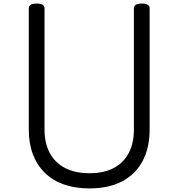

<svg xmlns="http://www.w3.org/2000/svg" viewBox="-20 -1035 998 1074"><path d="M481 19Q401 19 338 -3Q275 -25 231 -68Q187 -111 164 -172Q141 -233 141 -311V-988Q141 -1002 152 -1008.5Q163 -1015 185 -1015Q207 -1015 218 -1008.5Q229 -1002 229 -988V-311Q229 -234 258.5 -179Q288 -124 344.5 -95Q401 -66 481 -66Q561 -66 616 -95Q671 -124 700 -179Q729 -234 729 -311V-988Q729 -1002 740 -1008.5Q751 -1015 773 -1015Q817 -1015 817 -988V-311Q817 -207 777 -133Q737 -59 662 -20Q587 19 481 19Z"/></svg>

Font: Playwrite NG Modern
Style: Regular
Weight: 400
Designer: Veronika Burian, José Scaglione
Foundry: TypeTogether
Version: Version 1.002